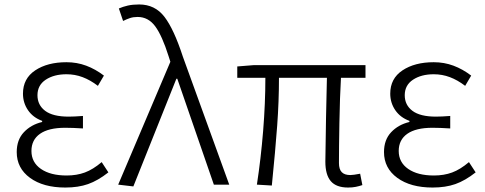

<svg xmlns="http://www.w3.org/2000/svg" viewBox="-20 -828 2175 861"><path d="M55 -146Q55 -201 87 -235Q119 -269 169 -281V-286Q128 -301 105.5 -334Q83 -367 83 -408Q83 -476 138 -512.5Q193 -549 278 -549Q325 -549 366.5 -533.5Q408 -518 446 -489L419 -443Q385 -469 350.5 -482Q316 -495 278 -495Q222 -495 185 -470.5Q148 -446 148 -401Q148 -357 182.5 -331Q217 -305 288 -305Q313 -305 352 -308V-252Q306 -255 272 -255Q198 -255 159.5 -228Q121 -201 121 -151Q121 -100 163.5 -70.5Q206 -41 279 -41Q324 -41 360.5 -54.5Q397 -68 436 -101L466 -55Q419 -18 375 -2.5Q331 13 273 13Q174 13 114.5 -30.5Q55 -74 55 -146Z M744 -551 736 -576Q707 -668 676 -710Q645 -752 597 -752Q578 -752 563 -747Q548 -742 532 -734L513 -790Q531 -798 553 -803Q575 -808 604 -808Q675 -808 717.5 -752.5Q760 -697 800 -574L1008 0H939L775 -475H771L578 8L510 0Z M1439 -103 1442 -298 1446 -479H1231Q1231 -374 1223 -264.5Q1215 -155 1199 4L1132 0Q1150 -117 1160 -241Q1170 -365 1170 -479H1044V-530L1119 -536H1619V-479H1509Q1504 -392 1502 -278Q1500 -164 1500 -97Q1500 -69 1512.5 -56Q1525 -43 1551 -43Q1564 -43 1595 -49L1605 2Q1590 7 1575 10Q1560 13 1541 13Q1488 13 1463.5 -15.5Q1439 -44 1439 -103Z M1702 -146Q1702 -201 1734 -235Q1766 -269 1816 -281V-286Q1775 -301 1752.5 -334Q1730 -367 1730 -408Q1730 -476 1785 -512.5Q1840 -549 1925 -549Q1972 -549 2013.5 -533.5Q2055 -518 2093 -489L2066 -443Q2032 -469 1997.5 -482Q1963 -495 1925 -495Q1869 -495 1832 -470.5Q1795 -446 1795 -401Q1795 -357 1829.5 -331Q1864 -305 1935 -305Q1960 -305 1999 -308V-252Q1953 -255 1919 -255Q1845 -255 1806.5 -228Q1768 -201 1768 -151Q1768 -100 1810.5 -70.5Q1853 -41 1926 -41Q1971 -41 2007.5 -54.5Q2044 -68 2083 -101L2113 -55Q2066 -18 2022 -2.5Q1978 13 1920 13Q1821 13 1761.5 -30.5Q1702 -74 1702 -146Z"/></svg>

Font: 寒蝉端黑体 Light
Style: Regular
Weight: 300
Designer: ChillDuanSans {Warren2060}; 
Source Han Sans {Ryoko NISHIZUKA 西塚涼子 (kana, bopomofo & ideographs); Paul D. Hunt (Latin, G
Foundry: ChillType&Adobe
Version: Version 1.300;Glyphs 3.3 (3306)